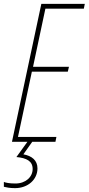

<svg xmlns="http://www.w3.org/2000/svg" viewBox="-60 -734 459 994"><path d="M2 0H82L25 79C78 84 109 100 109 141C109 182 73 216 20 216C-11 216 -30 212 -40 208V233C-26 236 -11 240 18 240C85 240 134 195 134 138C134 96 105 73 61 65L107 0H227L232 -25H33L105 -363H291L297 -388H111L175 -689H374L379 -714H154Z"/></svg>

Font: Noto Sans ExtraCondensed Thin
Style: Italic
Weight: 100
Width: 2
Italic angle: -12°
Designer: Monotype Design Team
Foundry: Monotype Imaging Inc.
Version: Version 2.013